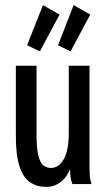

<svg xmlns="http://www.w3.org/2000/svg" viewBox="-20 -720 415 751"><path d="M161 11Q124 11 97 -7.5Q70 -26 55.5 -72Q41 -118 42 -199V-463H123V-195Q123 -140 130 -111.5Q137 -83 150 -73Q163 -63 179 -63Q210 -63 229.5 -97.5Q249 -132 249 -201V-463H330V-72Q330 -53 331 -35.5Q332 -18 338 0H263Q258 -14 256 -27.5Q254 -41 254 -58Q241 -26 216.5 -7.5Q192 11 161 11ZM256 -519 207 -543 268 -700 333 -663ZM136 -519 86 -543 148 -700 213 -663Z"/></svg>

Font: Inconsolata Condensed SemiBold
Style: Regular
Weight: 600
Width: 3
Monospace: yes
Designer: Raph Levien, Cyreal, Brenton Simpson
Foundry: Raph Levien, Cyreal, Google
Version: Version 3.100; ttfautohint (v1.8.4.7-5d5b)